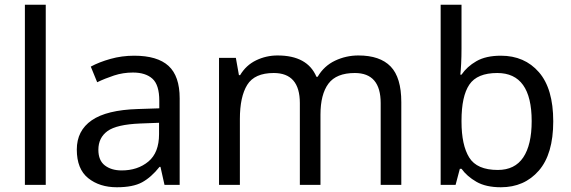

<svg xmlns="http://www.w3.org/2000/svg" viewBox="-20 -780 2409 810"><path d="M173 0H85V-760H173Z M546 -545Q644 -545 691 -502Q738 -459 738 -365V0H674L657 -76H653Q618 -32 579.5 -11Q541 10 473 10Q400 10 352 -28.5Q304 -67 304 -149Q304 -229 367 -272.5Q430 -316 561 -320L652 -323V-355Q652 -422 623 -448Q594 -474 541 -474Q499 -474 461 -461.5Q423 -449 390 -433L363 -499Q398 -518 446 -531.5Q494 -545 546 -545ZM572 -259Q472 -255 433.5 -227Q395 -199 395 -148Q395 -103 422.5 -82Q450 -61 493 -61Q561 -61 606 -98.5Q651 -136 651 -214V-262Z M1492 -546Q1583 -546 1628 -499.5Q1673 -453 1673 -349V0H1586V-345Q1586 -472 1477 -472Q1399 -472 1365.5 -427Q1332 -382 1332 -296V0H1245V-345Q1245 -472 1135 -472Q1054 -472 1023 -422Q992 -372 992 -278V0H904V-536H975L988 -463H993Q1018 -505 1060.5 -525.5Q1103 -546 1151 -546Q1277 -546 1315 -456H1320Q1347 -502 1393.5 -524Q1440 -546 1492 -546Z M1927 -575Q1927 -541 1925.5 -511.5Q1924 -482 1922 -465H1927Q1950 -499 1990 -522Q2030 -545 2093 -545Q2193 -545 2253.5 -475.5Q2314 -406 2314 -268Q2314 -130 2253 -60Q2192 10 2093 10Q2030 10 1990 -13Q1950 -36 1927 -68H1920L1902 0H1839V-760H1927ZM2078 -472Q1993 -472 1960 -423Q1927 -374 1927 -271V-267Q1927 -168 1959.5 -115.5Q1992 -63 2080 -63Q2152 -63 2187.5 -116Q2223 -169 2223 -269Q2223 -472 2078 -472Z"/></svg>

Font: Noto Sans Grantha
Style: Regular
Weight: 400
Designer: Monotype Design Team
Foundry: Monotype Imaging Inc.
Version: Version 2.003; ttfautohint (v1.8.4.7-5d5b)